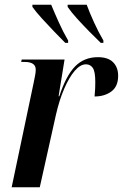

<svg xmlns="http://www.w3.org/2000/svg" viewBox="-20 -786 516 806"><path d="M122 -442Q125 -457 127.5 -470Q130 -483 130 -494Q130 -526 83 -526H69L71 -536H251L226 -382H229Q257 -468 295 -507Q333 -546 391 -546Q434 -546 455 -524.5Q476 -503 476 -468Q476 -423 447.5 -402Q419 -381 377 -381Q379 -400 379.5 -415Q380 -430 380 -442Q380 -486 369.5 -501Q359 -516 341 -516Q317 -516 293.5 -488.5Q270 -461 249.5 -413.5Q229 -366 215 -305L147 0H29ZM254 -606Q233 -627 206.5 -654.5Q180 -682 155.5 -709Q131 -736 116 -757V-766H195Q208 -734 227 -692Q246 -650 266 -616V-606ZM403 -606Q381 -627 354.5 -654Q328 -681 303.5 -708Q279 -735 264 -757V-766H344Q356 -733 375 -691.5Q394 -650 414 -616V-606Z"/></svg>

Font: Noto Serif Display Condensed SemiBold
Style: Italic
Weight: 600
Width: 3
Italic angle: -12°
Designer: Monotype Design Team
Foundry: Monotype Imaging Inc.
Version: Version 2.009